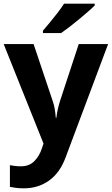

<svg xmlns="http://www.w3.org/2000/svg" viewBox="-20 -786 609 1046"><path d="M0 -546H163L266 -239Q274 -217 278 -193.5Q282 -170 284 -144H287Q290 -170 295.5 -193.5Q301 -217 308 -239L409 -546H569L338 70Q307 155 247.5 197.5Q188 240 110 240Q85 240 66.5 237.5Q48 235 34 232V114Q45 116 60.5 118Q76 120 93 120Q140 120 167.5 91.5Q195 63 208 23L217 -4ZM496 -756Q482 -742 459 -722Q436 -702 409.5 -680Q383 -658 357.5 -638.5Q332 -619 313 -606H214V-619Q230 -638 251.5 -663.5Q273 -689 294 -716.5Q315 -744 329 -766H496Z"/></svg>

Font: Noto Sans Devanagari UI
Style: Bold
Weight: 700
Designer: Jelle Bosma - Monotype Design Team
Foundry: Monotype Imaging Inc.
Version: Version 2.004; ttfautohint (v1.8.4.7-5d5b)